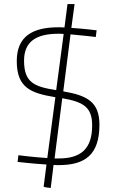

<svg xmlns="http://www.w3.org/2000/svg" viewBox="-20 -810 570 950"><path d="M458 -660C458 -660 395 -668 333 -672L349 -790H314L299 -674C288 -675 278 -675 269 -675C142 -675 63 -631 63 -508C63 -375 133 -349 254 -329L214 -28C148 -32 71 -42 71 -42L67 -9C67 -9 142 0 210 4L196 113C196 117 231 120 231 120L245 6C254 7 262 7 270 7C402 7 472 -45 472 -193C472 -308 408 -338 293 -358L329 -640C387 -635 454 -627 454 -627ZM99 -510C99 -605 160 -643 269 -643C276 -643 285 -643 295 -642L258 -364C151 -381 99 -400 99 -510ZM436 -190C436 -71 378 -26 270 -26H250L288 -324C391 -306 436 -281 436 -190Z"/></svg>

Font: TitilliumText22L
Style: 1 wt
Weight: 100
Designer: Campivisivi
Foundry: Campivisivi
Version: 1.000